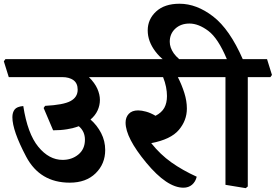

<svg xmlns="http://www.w3.org/2000/svg" viewBox="-46 -960 1448 1008"><path d="M575.2 -649.4 601.1 -566.4 592.8 -555.2H420.9Q452.1 -523.9 465.3 -493.7Q478.5 -463.4 478.5 -435.5Q478.5 -406.7 466.3 -380.1Q454.1 -353.5 429.2 -332.5Q463.9 -302.2 485.1 -261Q506.3 -219.7 506.3 -172.4Q506.3 -99.6 456.1 -50.3Q405.8 -1 320.3 -1Q163.6 -1 91.3 -137.7Q19 -274.4 19 -344.7Q19 -369.6 30.8 -385Q42.5 -400.4 76.2 -403.3Q98.6 -258.3 155 -189.5Q211.4 -120.6 282.7 -120.6Q331.1 -120.6 365.5 -148.9Q399.9 -177.2 399.9 -226.6Q399.9 -248 392.1 -265.6Q384.3 -283.2 367.7 -297.4Q340.3 -287.1 306.4 -281.5Q272.5 -275.9 232.9 -275.9L183.1 -393.1L190.9 -404.3Q286.6 -409.2 324.2 -429.4Q361.8 -449.7 361.8 -489.3Q361.8 -522.9 339.6 -539.1Q317.4 -555.2 280.3 -555.2H0L-25.9 -638.2L-17.6 -649.4Z M1037.1 -649.4 1063 -566.4 1054.7 -555.2H887.7Q908.7 -513.7 921.9 -471.7Q935.1 -429.7 935.1 -390.1Q935.1 -327.6 892.8 -277.8Q850.6 -228 748 -208.5Q795.4 -148.9 853.5 -107.7Q911.6 -66.4 986.8 -32.2Q980.5 -5.9 962.2 9.8Q943.8 25.4 917 25.4Q830.6 25.4 721.9 -105.7Q613.3 -236.8 613.3 -316.4Q613.3 -344.2 630.1 -362.3Q647 -380.4 679.2 -380.4Q697.3 -380.4 721.2 -373.8Q745.1 -367.2 770.5 -352.1Q802.7 -368.7 816.7 -394Q830.6 -419.4 830.6 -455.6Q830.6 -478 825.7 -503.4Q820.8 -528.8 810.1 -555.2H575.2L549.3 -638.2L557.6 -649.4Z M1373.5 -555.2H1254.9V19L1244.1 27.8L1137.7 10.3V-555.2H1037.1L1011.2 -638.2L1019.5 -649.4H1145Q1099.1 -759.3 1047.6 -797.9Q996.1 -836.4 948.7 -836.4Q903.3 -836.4 874.3 -809.6Q845.2 -782.7 845.2 -740.7Q845.2 -710.4 866 -680.4Q886.7 -650.4 945.8 -611.3H869.6Q809.1 -637.7 769.3 -690.4Q729.5 -743.2 729.5 -800.3Q729.5 -858.9 773.7 -899.7Q817.9 -940.4 896.5 -940.4Q986.3 -940.4 1073 -873.5Q1159.7 -806.6 1228.5 -649.4H1356L1381.8 -566.4Z"/></svg>

Font: Sitara
Style: Bold
Weight: 700
Designer: Neelakash Kshetrimayum
Foundry: Neelakash Kshetrimayum
Version: Version 1.000;PS Version 1.000;PS 1.0;hotconv 1.;hotconv 1.0